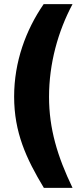

<svg xmlns="http://www.w3.org/2000/svg" viewBox="-20 -743 401 924"><path d="M329 -723H190C104 -598 48 -445 48 -278C48 -106 106 20 191 161H329C256 9 216 -124 216 -277C216 -437 259 -592 329 -723Z"/></svg>

Font: United Sans Black
Style: Regular
Weight: 900
Designer: Pablo Impallari, Rodrigo Fuenzalida (Modified by Dan O. Williams)
Version: Version 1.000;PS 001.000;hotconv 1.0.88;makeotf.lib2.5.64775